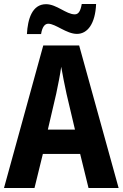

<svg xmlns="http://www.w3.org/2000/svg" viewBox="-20 -943 616 963"><path d="M115 -772H186C192 -810 206 -824 222 -824C259 -824 313 -773 366 -773C419 -773 458 -824 462 -923H390C384 -888 374 -871 355 -871C312 -871 264 -922 211 -922C141 -922 119 -847 115 -772ZM424 0H575L377 -715H197L0 0H153L195 -171H382ZM314 -471 356 -293H220L262 -473C271 -516 282 -570 287 -608C293 -571 305 -513 314 -471Z"/></svg>

Font: Noto Sans Lao UI Cond
Style: Bold
Weight: 700
Width: 3
Designer: Monotype Design Team
Foundry: Monotype Imaging Inc.
Version: Version 2.000